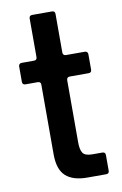

<svg xmlns="http://www.w3.org/2000/svg" viewBox="-87 -813 549 863"><g transform="rotate(-10 188.0 -381.5)"><path d="M240 0Q175 0 142 -30Q109 -60 109 -129V-447Q109 -461 95 -461H39Q25 -461 25 -475V-545Q25 -551 28.5 -555Q32 -559 39 -559H95Q109 -559 109 -573V-749Q109 -763 123 -763H213Q227 -763 227 -749V-573Q227 -566 231 -562.5Q235 -559 241 -559H327Q334 -559 337.5 -555Q341 -551 341 -545V-475Q341 -461 327 -461H241Q235 -461 231 -457.5Q227 -454 227 -447V-162Q227 -130 237 -114.5Q247 -99 281 -99H326Q340 -99 340 -85V-14Q340 0 326 0Z"/></g></svg>

Font: Open Sauce Two SemiBold
Style: Regular
Weight: 600
Designer: Alfredo Marco Pradil
Foundry: Creative Sauce Fz LLC
Version: Version 1.477